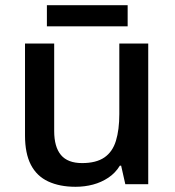

<svg xmlns="http://www.w3.org/2000/svg" viewBox="-20 -707 670 737"><path d="M549 -540V0H461L445 -71H440Q423 -43 396 -25Q369 -7 337 1.5Q305 10 270 10Q209 10 165 -10.5Q121 -31 98.5 -74.5Q76 -118 76 -187V-540H188V-204Q188 -143 214 -112Q240 -81 295 -81Q349 -81 380.5 -102.5Q412 -124 425 -166.5Q438 -209 438 -269V-540ZM470 -687V-606H160V-687Z"/></svg>

Font: Noto Sans Oriya Medium
Style: Regular
Weight: 500
Version: Version 2.003